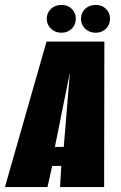

<svg xmlns="http://www.w3.org/2000/svg" viewBox="-57 -760 490 780"><path d="M-37 0 132 -591H367L366 0H187L192 -86H155L136 0ZM166 -163H202L227 -466ZM193 -627Q167 -627 150 -643.5Q133 -660 133 -684Q133 -708 150 -724Q167 -740 193 -740Q218 -740 234.5 -724Q251 -708 251 -684Q251 -660 234.5 -643.5Q218 -627 193 -627ZM332 -627Q306 -627 289 -643.5Q272 -660 272 -684Q272 -708 289 -724Q306 -740 332 -740Q357 -740 373.5 -724Q390 -708 390 -684Q390 -660 373.5 -643.5Q357 -627 332 -627Z"/></svg>

Font: Alumni Sans Thin Black
Style: Italic
Weight: 900
Italic angle: -8°
Version: Version 1.016